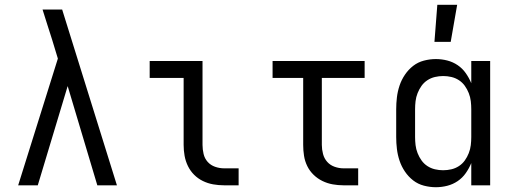

<svg xmlns="http://www.w3.org/2000/svg" viewBox="-20 -775 2140 803"><path d="M138 0H56L222 -530L198 -609Q188 -640 178 -671.5Q168 -703 158 -735H240L469 0H387L263 -415Z M978 0H917Q894 0 871.5 -4Q849 -8 828.5 -18Q808 -28 792 -44Q776 -60 766 -80.5Q756 -101 752 -123.5Q748 -146 748 -169V-449H606V-520H827V-169Q827 -150 831.5 -131Q836 -112 848.5 -98Q861 -84 879.5 -77.5Q898 -71 917 -71H978Z M1478 0H1416Q1394 0 1371.5 -4Q1349 -8 1328.5 -18Q1308 -28 1291.5 -44Q1275 -60 1265 -80.5Q1255 -101 1251.5 -123.5Q1248 -146 1248 -169V-449H1120V-520H1505V-449H1326V-169Q1326 -150 1331 -131Q1336 -112 1348.5 -98Q1361 -84 1379.5 -77.5Q1398 -71 1416 -71H1478Z M1803 8Q1778 8 1753 1.5Q1728 -5 1708 -20.5Q1688 -36 1673.5 -57.5Q1659 -79 1651 -103Q1643 -127 1640 -152Q1637 -177 1637 -202V-318Q1637 -343 1640 -368Q1643 -393 1651 -417Q1659 -441 1673.5 -462.5Q1688 -484 1708 -499.5Q1728 -515 1753 -521.5Q1778 -528 1803 -528Q1827 -528 1850.5 -522Q1874 -516 1894 -502.5Q1914 -489 1928 -469Q1942 -449 1951 -427V-520H2030V0H1951V-93Q1942 -71 1928 -51Q1914 -31 1894 -17.5Q1874 -4 1850.5 2Q1827 8 1803 8ZM1833 -63Q1851 -63 1868 -67Q1885 -71 1899.5 -80.5Q1914 -90 1924 -104Q1934 -118 1940.5 -134.5Q1947 -151 1949 -168Q1951 -185 1951 -202V-318Q1951 -335 1949 -352Q1947 -369 1940.5 -385.5Q1934 -402 1924 -416Q1914 -430 1899.5 -439.5Q1885 -449 1868 -453Q1851 -457 1834 -457Q1816 -457 1799 -453Q1782 -449 1767.5 -439.5Q1753 -430 1743 -416Q1733 -402 1726.5 -385.5Q1720 -369 1718 -352Q1716 -335 1716 -318V-202Q1716 -185 1718 -168Q1720 -151 1726.5 -134.5Q1733 -118 1743 -104Q1753 -90 1767.5 -80.5Q1782 -71 1799 -67Q1816 -63 1833 -63ZM1797 -600 1809 -755H1892L1865 -600Z"/></svg>

Font: Iosevka Pride
Style: Regular
Weight: 400
Monospace: yes
Designer: Belleve Invis
Foundry: Belleve Invis
Version: Version 30.3.1; ttfautohint (v1.8.4)